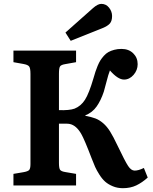

<svg xmlns="http://www.w3.org/2000/svg" viewBox="-20 -963 792 997"><path d="M347.2 -751 319.8 -793.9 462.9 -920.9Q487.8 -942.9 505.9 -942.9Q530.8 -942.9 546.4 -923.1Q562 -903.3 562 -879.9Q562 -854.5 550.8 -841.3Q539.6 -828.1 512.2 -816.9ZM618.2 14.2Q589.8 14.2 566.2 4.4Q542.5 -5.4 526.6 -19.3Q510.7 -33.2 496.3 -55.9Q481.9 -78.6 473.9 -96.4Q465.8 -114.3 456.1 -140.1Q418.5 -238.8 401.9 -267.6Q376 -312.5 341.8 -319.3Q334 -320.8 325.2 -320.8H286.1V-117.2Q286.1 -90.8 291.5 -82Q296.9 -73.2 317.9 -69.8L375 -60.1V0H49.8V-60.1L101.1 -68.8Q124.5 -72.8 131.3 -80.1Q138.2 -87.4 138.2 -110.8V-579.1Q138.2 -609.4 131.1 -618.2Q124 -627 101.1 -630.9L49.8 -640.1V-700.2H375V-640.1L317.9 -629.9Q296.9 -626.5 291.5 -617.7Q286.1 -608.9 286.1 -580.1V-391.1Q339.8 -389.2 367.2 -398.9Q400.4 -412.1 421.4 -445.1Q442.4 -478 465.8 -558.1Q471.7 -578.1 475.6 -590.6Q479.5 -603 486.8 -620.6Q494.1 -638.2 501.2 -649.4Q508.3 -660.6 519.3 -673.1Q530.3 -685.5 543 -692.6Q555.7 -699.7 573 -704.3Q590.3 -709 610.8 -709Q648.4 -709 671.6 -686.3Q694.8 -663.6 694.8 -629.9Q694.8 -598.6 673.6 -574.2Q652.3 -549.8 624 -549.8Q592.3 -549.8 550.8 -597.2Q542.5 -576.7 533 -538.6Q523.4 -500.5 519 -486.8Q503.9 -441.4 481.9 -410.2Q460 -378.9 422.9 -363.8V-361.8Q455.6 -355.5 475.6 -347.9Q495.6 -340.3 515.4 -323.5Q535.2 -306.6 551.8 -280Q568.4 -253.4 589.8 -208Q629.4 -125 645.3 -101.1Q661.1 -77.1 679.2 -77.1Q699.2 -77.1 727.1 -90.8L747.1 -41Q717.8 -14.6 687.5 -0.2Q657.2 14.2 618.2 14.2Z"/></svg>

Font: Literata Book
Style: Bold
Weight: 700
Designer: Latin by Veronika Burian and Jose Scaglione. Greek by Irene Vlachou. Cyrillic by Vera Evstafieva
Foundry: TypeTogether
Version: Version 2.003;PS 002.003;hotconv 1.0.88;makeotf.lib2.5.64775